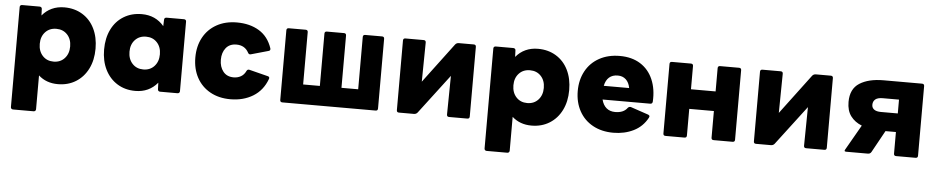

<svg xmlns="http://www.w3.org/2000/svg" viewBox="-44 -898 7425 1522"><g transform="rotate(5 3668.0 -137.0)"><path d="M64 266V-530Q64 -538 69 -542.5Q74 -547 82 -547H221Q229 -547 234.5 -542.5Q240 -538 240 -530L242 -478Q274 -517 318.5 -537.5Q363 -558 418 -558Q499 -558 561.5 -520Q624 -482 658 -413Q692 -344 692 -253Q692 -162 657.5 -93Q623 -24 561 14.5Q499 53 418 53Q326 53 264 -3V266Q264 274 259 279Q254 284 246 284H82Q74 284 69 279Q64 274 64 266ZM369 -122Q423 -122 456.5 -158.5Q490 -195 490 -253Q490 -311 456.5 -347Q423 -383 369 -383Q315 -383 281.5 -347Q248 -311 248 -253Q248 -195 281.5 -158.5Q315 -122 369 -122Z M760 -253Q760 -344 794 -413Q828 -482 890.5 -520Q953 -558 1034 -558Q1144 -558 1211 -478L1213 -530Q1213 -538 1218 -542.5Q1223 -547 1231 -547H1370Q1378 -547 1383 -542.5Q1388 -538 1388 -530V24Q1388 32 1383 37Q1378 42 1370 42H1231Q1223 42 1218 37Q1213 32 1213 24L1211 -28Q1144 53 1034 53Q953 53 891 14.5Q829 -24 794.5 -93Q760 -162 760 -253ZM1083 -122Q1137 -122 1170.5 -158.5Q1204 -195 1204 -253Q1204 -311 1170.5 -347Q1137 -383 1083 -383Q1029 -383 995.5 -347Q962 -311 962 -253Q962 -195 995.5 -158.5Q1029 -122 1083 -122Z M1486 -253Q1486 -343 1523.5 -412Q1561 -481 1630 -519.5Q1699 -558 1791 -558Q1894 -558 1967.5 -513.5Q2041 -469 2072 -377Q2073 -375 2073 -370Q2073 -358 2060 -355L1922 -316L1916 -315Q1905 -315 1899 -327Q1869 -383 1802 -383Q1748 -383 1718.5 -346.5Q1689 -310 1689 -253Q1689 -196 1718.5 -159Q1748 -122 1802 -122Q1834 -122 1859.5 -136.5Q1885 -151 1899 -181Q1906 -196 1921 -193L2071 -155Q2077 -154 2080.5 -150Q2084 -146 2084 -141Q2084 -139 2082 -133Q2048 -41 1971 6Q1894 53 1791 53Q1699 53 1630 14.5Q1561 -24 1523.5 -93Q1486 -162 1486 -253Z M2356 -530V-114H2489V-530Q2489 -548 2507 -548H2643Q2661 -548 2661 -530V-114H2794V-530Q2794 -548 2812 -548H2946Q2964 -548 2964 -530V24Q2964 42 2946 42H2204Q2186 42 2186 24V-530Q2186 -548 2204 -548H2338Q2356 -548 2356 -530Z M3295 -530 3291 -218 3528 -534Q3539 -548 3557 -548H3676Q3694 -548 3694 -530V24Q3694 42 3676 42H3531Q3513 42 3513 24L3517 -284L3280 28Q3269 42 3251 42H3132Q3114 42 3114 24V-530Q3114 -548 3132 -548H3277Q3295 -548 3295 -530Z M3833 266V-530Q3833 -538 3838 -542.5Q3843 -547 3851 -547H3990Q3998 -547 4003.5 -542.5Q4009 -538 4009 -530L4011 -478Q4043 -517 4087.5 -537.5Q4132 -558 4187 -558Q4268 -558 4330.5 -520Q4393 -482 4427 -413Q4461 -344 4461 -253Q4461 -162 4426.5 -93Q4392 -24 4330 14.5Q4268 53 4187 53Q4095 53 4033 -3V266Q4033 274 4028 279Q4023 284 4015 284H3851Q3843 284 3838 279Q3833 274 3833 266ZM4138 -122Q4192 -122 4225.5 -158.5Q4259 -195 4259 -253Q4259 -311 4225.5 -347Q4192 -383 4138 -383Q4084 -383 4050.5 -347Q4017 -311 4017 -253Q4017 -195 4050.5 -158.5Q4084 -122 4138 -122Z M4529 -253Q4529 -342 4567 -411.5Q4605 -481 4675 -519.5Q4745 -558 4838 -558Q4934 -558 5001.5 -515.5Q5069 -473 5102 -396Q5135 -319 5129 -219Q5127 -202 5110 -202H4731Q4742 -158 4769.5 -135Q4797 -112 4839 -112Q4906 -112 4936 -154Q4946 -165 4960 -162L5102 -114Q5113 -109 5113 -101Q5113 -97 5110 -91Q5071 -18 4999 17.5Q4927 53 4838 53Q4745 53 4675 14.5Q4605 -24 4567 -93.5Q4529 -163 4529 -253ZM4835 -402Q4793 -402 4766.5 -379Q4740 -356 4731 -311H4933Q4925 -355 4899.5 -378.5Q4874 -402 4835 -402Z M5422 -188V24Q5422 42 5404 42H5253Q5235 42 5235 24V-529Q5235 -547 5253 -547H5404Q5422 -547 5422 -529V-344H5618V-529Q5618 -547 5636 -547H5787Q5805 -547 5805 -529V24Q5805 42 5787 42H5636Q5618 42 5618 24V-188Z M6136 -530 6132 -218 6369 -534Q6380 -548 6398 -548H6517Q6535 -548 6535 -530V24Q6535 42 6517 42H6372Q6354 42 6354 24L6358 -284L6121 28Q6110 42 6092 42H5973Q5955 42 5955 24V-530Q5955 -548 5973 -548H6118Q6136 -548 6136 -530Z M6675 -353Q6675 -457 6746.5 -502.5Q6818 -548 6937 -548H7243Q7261 -548 7261 -530V24Q7261 42 7243 42H7088Q7070 42 7070 24V-148H6987L6891 26Q6882 42 6864 42H6690Q6678 42 6678 35Q6678 31 6681 26L6796 -175Q6740 -197 6707.5 -240.5Q6675 -284 6675 -353ZM6865 -347Q6865 -323 6883.5 -309.5Q6902 -296 6937 -296H7072V-406H6943Q6902 -406 6883.5 -390Q6865 -374 6865 -347Z"/></g></svg>

Font: LINE Seed JP_TTF ExtraBold
Style: Regular
Weight: 800
Designer: LY Corporation & Fontrix & Fontworks
Version: Version 1.015